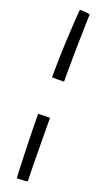

<svg xmlns="http://www.w3.org/2000/svg" viewBox="-188 -784 593 1055"><g transform="rotate(20 108.0 -256.0)"><path d="M63 -349.5Q63 -401 64.5 -459.5Q66 -518 68.8 -574.5Q71.5 -631 74.5 -677.2Q77.5 -723.5 80 -751Q94 -751 112 -749.5Q130 -748 139.5 -744.5Q138.5 -720 137.5 -679.5Q136.5 -639 135.5 -590.8Q134.5 -542.5 134 -495Q133.5 -447.5 133.2 -409Q133 -370.5 133.5 -349.5Q113.5 -349 91.5 -349Q69.5 -349 63 -349.5ZM60 -135Q75.5 -136 94.8 -136.2Q114 -136.5 129 -136.5Q129 -120.5 129.2 -83.2Q129.5 -46 130 1.5Q130.5 49 131 96.2Q131.5 143.5 132.2 180.5Q133 217.5 133.5 233Q125.5 235.5 104.2 237Q83 238.5 71 238.5Q69.5 222.5 68.2 187.5Q67 152.5 65.5 107.8Q64 63 62.8 16.8Q61.5 -29.5 60.8 -69.8Q60 -110 60 -135Z"/></g></svg>

Font: Grandstander Light
Style: Regular
Weight: 300
Designer: Tyler Finck
Foundry: Etcetera Type Co
Version: Version 1.200; ttfautohint (v1.8.3)